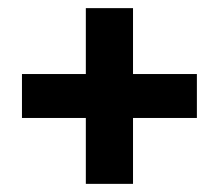

<svg xmlns="http://www.w3.org/2000/svg" viewBox="-20 -533 538 472"><path d="M191 -81V-243H34V-351H191V-513H307V-351H464V-243H307V-81Z"/></svg>

Font: Rokkitt ExtraBold
Style: Regular
Weight: 800
Version: Version 3.103